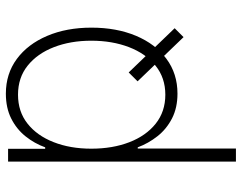

<svg xmlns="http://www.w3.org/2000/svg" viewBox="-102 -490 797 632"><g transform="rotate(-90 296.0 -174.5)"><path d="M373 -148.9 518.6 2.4 489.3 31.7 343.8 -119.6ZM79.6 204.1V-545.9H121.6V-423.8H126.5Q139.2 -459 162.8 -488.5Q186.5 -518.1 221.4 -535.6Q256.3 -553.2 303.2 -553.2Q368.7 -553.2 417.5 -517.1Q466.3 -481 493.4 -417.2Q520.5 -353.5 520.5 -271.5Q520.5 -189 493.7 -125Q466.8 -61 418 -24.7Q369.1 11.7 303.2 11.7Q256.8 11.7 221.7 -6.3Q186.5 -24.4 163.1 -54.2Q139.6 -84 126.5 -119.1H122.6V204.1ZM299.8 -28.3Q355.5 -28.3 395.3 -60.5Q435.1 -92.8 456.3 -147.9Q477.5 -203.1 477.5 -272Q477.5 -340.3 456.3 -395Q435.1 -449.7 395.5 -481.4Q356 -513.2 299.8 -513.2Q244.1 -513.2 204.6 -481.9Q165 -450.7 143.6 -396Q122.1 -341.3 122.1 -272Q122.1 -202.1 143.3 -147Q164.6 -91.8 204.3 -60.1Q244.1 -28.3 299.8 -28.3Z"/></g></svg>

Font: Inter Tight ExtraLight
Style: Regular
Weight: 250
Designer: Rasmus Andersson
Foundry: rsms
Version: Version 3.004